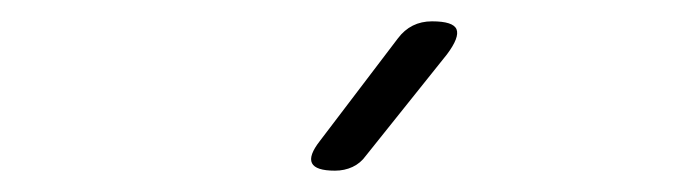

<svg xmlns="http://www.w3.org/2000/svg" viewBox="-20 -925 640 180"><path d="M294 -765Q276 -765 272.5 -772Q269 -779 280 -793L353 -889Q359 -897 367 -901Q375 -905 385 -905Q405 -905 408 -897.5Q411 -890 399 -874L323 -779Q318 -772 310.5 -768.5Q303 -765 294 -765Z"/></svg>

Font: Maple Mono NL Thin
Style: Regular
Weight: 250
Monospace: yes
Designer: subframe7536
Version: Version 7.000